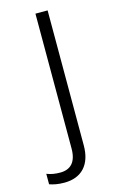

<svg xmlns="http://www.w3.org/2000/svg" viewBox="-172 -580 524 868"><g transform="rotate(-15 90.5 -146.0)"><path d="M17 240C98 240 145 190 145 100V-532H88V99C88 163 59 191 11 191C-12 191 -32 188 -52 180V229C-35 235 -13 240 17 240Z"/></g></svg>

Font: Noto Sans Kannada Light
Style: Regular
Weight: 300
Designer: Jelle Bosma - Monotype Design Team
Foundry: Monotype Imaging Inc.
Version: Version 2.005